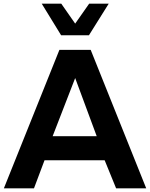

<svg xmlns="http://www.w3.org/2000/svg" viewBox="-20 -1020 814 1040"><path d="M311 -829.1 206.1 -1000H312L387.2 -892.1L462.9 -1000H568.8L461.9 -829.1ZM546.9 -151.9H221.2L164.1 0H1L301.8 -750H471.2L772 0H608.9ZM503.9 -282.2 387.2 -597.2 265.1 -282.2Z"/></svg>

Font: Oakes Grotesk
Style: Bold
Weight: 700
Designer: Samuel Oakes
Foundry: Samuel Oakes
Version: Version 1.0 | wf-rip DC20170320